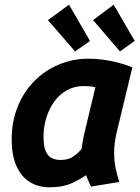

<svg xmlns="http://www.w3.org/2000/svg" viewBox="-20 -789 600 821"><path d="M189 12Q140 11 104.5 -12.5Q69 -36 49.5 -81Q30 -126 30 -193Q30 -269 55.5 -332.5Q81 -396 126.5 -442Q172 -488 231.5 -513Q291 -538 358 -538Q388 -538 419 -534Q450 -530 482 -522Q514 -514 546 -501L477 -215Q473 -195 470.5 -175.5Q468 -156 468 -136Q468 -103 474 -72.5Q480 -42 490 -11L369 9Q365 1 357.5 -16.5Q350 -34 348 -40Q326 -24 287.5 -6Q249 12 189 12ZM239 -105Q271 -105 292 -119Q313 -133 329 -152Q331 -169 333.5 -183Q336 -197 340 -216L388 -416Q375 -419 362 -420Q349 -421 337 -421Q298 -421 266 -403Q234 -385 212 -354.5Q190 -324 178 -285Q166 -246 166 -204Q166 -165 175 -143.5Q184 -122 200.5 -113.5Q217 -105 239 -105ZM301 -569 185 -703 275 -769 365 -614ZM493 -569 378 -703 466 -769 556 -614Z"/></svg>

Font: Ubuntu Sans Mono
Style: Italic
Weight: 400
Italic angle: -13.5°
Monospace: yes
Designer: Dalton Maag Ltd
Foundry: Dalton Maag Ltd
Version: Version 1.006